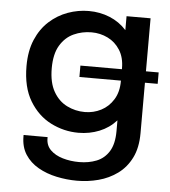

<svg xmlns="http://www.w3.org/2000/svg" viewBox="-54 -589 766 864"><g transform="rotate(5 329.0 -157.0)"><path d="M313 10.5Q247 10.5 188 -19.5Q129 -49.5 91.8 -111.2Q54.5 -173 54.5 -268.5Q54.5 -337 76.2 -388Q98 -439 135 -472.5Q172 -506 218.2 -522.8Q264.5 -539.5 313 -539.5Q363 -539.5 407.2 -521.5Q451.5 -503.5 483.5 -468V-531H592V-12Q592 54 569.2 99.5Q546.5 145 508 173Q469.5 201 422.2 213.5Q375 226 326 226Q278.5 226 232.8 216.2Q187 206.5 149.8 185.2Q112.5 164 90.5 130Q68.5 96 68.5 47.5V42H177V47.5Q177 79.5 198 100.2Q219 121 253.5 131.2Q288 141.5 328 141.5Q371 141.5 406.2 127.5Q441.5 113.5 462.5 79.8Q483.5 46 483.5 -12V-60.5Q451.5 -25 407.2 -7.2Q363 10.5 313 10.5ZM333.5 -85Q373 -85 407 -102.5Q441 -120 462.2 -154.2Q483.5 -188.5 483.5 -237.5V-295.5Q483.5 -344.5 462.2 -378Q441 -411.5 406.8 -428.2Q372.5 -445 333.5 -445Q290.5 -445 252.8 -427.8Q215 -410.5 191.8 -371.8Q168.5 -333 168.5 -268.5Q168.5 -203.5 191.8 -163Q215 -122.5 252.8 -103.8Q290.5 -85 333.5 -85ZM296 -240V-291.5H649.5V-240Z"/></g></svg>

Font: Epilogue Medium
Style: Regular
Weight: 500
Designer: Tyler Finck
Foundry: Etcetera Type Co
Version: Version 2.111; ttfautohint (v1.8.3)